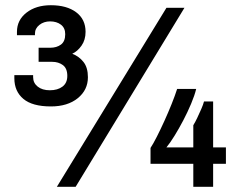

<svg xmlns="http://www.w3.org/2000/svg" viewBox="-20 -716 931 736"><path d="M175 -308Q104 -308 69.5 -337Q35 -366 35 -416V-428H107V-420Q107 -398 124.5 -384Q142 -370 171 -370Q201 -370 219.5 -384Q238 -398 238 -425Q238 -454 221 -466.5Q204 -479 180 -479H128V-533H173Q197 -533 213.5 -545Q230 -557 230 -585Q230 -609 213.5 -621.5Q197 -634 172 -634Q148 -634 131 -620.5Q114 -607 114 -587V-581H45V-594Q45 -639 81.5 -667.5Q118 -696 175 -696Q236 -696 272 -669Q308 -642 308 -594Q308 -563 292.5 -541Q277 -519 257 -510Q283 -500 300 -478.5Q317 -457 317 -420Q317 -371 278 -339.5Q239 -308 175 -308ZM198 0 618 -686H687L270 0ZM721 0V-88H557V-149Q567 -164 581 -191.5Q595 -219 610 -252Q625 -285 638 -317.5Q651 -350 659 -375H732Q726 -350 712.5 -318Q699 -286 682.5 -254.5Q666 -223 649 -195.5Q632 -168 618 -151H721V-236Q728 -247 736 -264Q744 -281 751.5 -298Q759 -315 762 -327H797V-151H846V-88H797V0Z"/></svg>

Font: Chivo Medium SemiBold
Style: Regular
Weight: 600
Version: Version 2.002